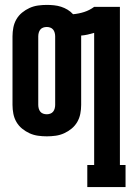

<svg xmlns="http://www.w3.org/2000/svg" viewBox="-20 -548 540 783"><path d="M336 215V125H364V-414Q351 -410 337.5 -407Q324 -404 311 -403V-120Q311 -102 307.5 -84Q304 -66 295 -50.5Q286 -35 272 -23.5Q258 -12 241.5 -4.5Q225 3 207 5.5Q189 8 171 8Q153 8 135 5.5Q117 3 100.5 -4.5Q84 -12 70 -23.5Q56 -35 47 -50.5Q38 -66 34.5 -84Q31 -102 31 -120V-400Q31 -418 34.5 -436Q38 -454 47 -469.5Q56 -485 70 -496.5Q84 -508 100.5 -515.5Q117 -523 135 -525.5Q153 -528 171 -528Q185 -528 200 -526.5Q215 -525 229 -520.5Q243 -516 255.5 -508.5Q268 -501 278 -490Q301 -492 323 -499Q345 -506 364 -520H469V125H492V215ZM171 -82Q178 -82 185 -84.5Q192 -87 196.5 -92.5Q201 -98 203 -105.5Q205 -113 205 -120V-400Q205 -407 203 -414.5Q201 -422 196.5 -427.5Q192 -433 185 -435.5Q178 -438 171 -438Q163 -438 156 -435.5Q149 -433 144.5 -427.5Q140 -422 138 -414.5Q136 -407 136 -400V-120Q136 -113 138 -105.5Q140 -98 144.5 -92.5Q149 -87 156 -84.5Q163 -82 171 -82Z"/></svg>

Font: Iosevka Curly Slab Extrabold
Style: Regular
Weight: 800
Monospace: yes
Designer: Belleve Invis
Foundry: Belleve Invis
Version: Version 22.1.2; ttfautohint (v1.8.4)